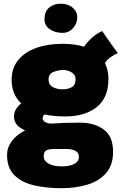

<svg xmlns="http://www.w3.org/2000/svg" viewBox="-20 -764 656 1034"><path d="M331.5 -137Q269.5 -137 220 -147.5Q209.5 -138 209.5 -127.5Q209.5 -116.5 222 -107.5Q234.5 -98.5 259.5 -98.5Q290 -101 323.2 -102.2Q356.5 -103.5 409.5 -103.5Q489 -103.5 539 -66.2Q589 -29 589 53Q589 125 551.2 168.2Q513.5 211.5 450.2 230.5Q387 249.5 310.5 249.5Q230.5 249.5 164 234.2Q97.5 219 57.8 180Q18 141 18 70Q18 30.5 43.2 -3.8Q68.5 -38 115 -61.5Q82 -76.5 68.8 -94.8Q55.5 -113 55.5 -134.5Q55.5 -161 68 -179Q80.5 -197 94.5 -207Q66.5 -233.5 54.5 -266Q42.5 -298.5 42.5 -332Q42.5 -397 78 -440.5Q113.5 -484 175.2 -506Q237 -528 317 -528Q383.5 -528 433 -512.5Q449 -537.5 476.5 -561.8Q504 -586 530.5 -596.5Q539 -584 554.2 -561.8Q569.5 -539.5 586 -516.5Q602.5 -493.5 614.5 -478Q595 -469.5 576.2 -456.5Q557.5 -443.5 545 -424.5Q564 -387 564 -338.5Q564 -237.5 500.8 -187.2Q437.5 -137 331.5 -137ZM316 -283Q347.5 -283 367.2 -295Q387 -307 387 -337.5Q387 -361 366 -374Q345 -387 321.5 -387Q294 -387 267.8 -376.5Q241.5 -366 241.5 -336.5Q241.5 -308 263.5 -295.5Q285.5 -283 316 -283ZM314 132Q355 132 380 118.8Q405 105.5 405 81Q405 58 386.2 48.2Q367.5 38.5 342 38.5H267.5Q242.5 38.5 229 46.2Q215.5 54 215.5 79.5Q215.5 102.5 241.5 117.2Q267.5 132 314 132ZM306.5 -744Q346 -744 371 -723Q396 -702 396 -670Q396 -638 373.5 -612.5Q351 -587 316.5 -587Q276 -587 247.8 -606.8Q219.5 -626.5 219.5 -659.5Q219.5 -701 244 -722.5Q268.5 -744 306.5 -744Z"/></svg>

Font: Grandstander Black
Style: Regular
Weight: 900
Designer: Tyler Finck
Foundry: Etcetera Type Co
Version: Version 1.200; ttfautohint (v1.8.3)